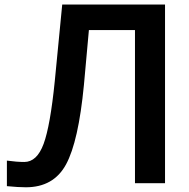

<svg xmlns="http://www.w3.org/2000/svg" viewBox="-20 -792 819 830"><path d="M9.8 12.7V-97.7Q52.7 -91.8 85 -91.8Q139.6 -91.8 168.5 -169.9Q197.3 -248 216.8 -441.4L249 -772.5H693.4V0H563.5V-662.1H364.3L342.8 -424.8Q319.3 -180.7 265.6 -81.5Q211.9 17.6 91.8 17.6Q58.6 17.6 9.8 12.7Z"/></svg>

Font: Gothic A1
Style: Bold
Weight: 700
Version: Version 2.50